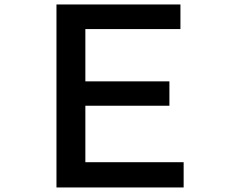

<svg xmlns="http://www.w3.org/2000/svg" viewBox="-20 -805 1040 850"><path d="M230 -785.2H778.8V-676.3H357.9V-444.8H730V-336.9H357.9V-86.9H793V24.9H230Z"/></svg>

Font: FORM UDPGothic
Style: Bold
Weight: 700
Foundry: Pronama LLC
Version: Version 1.051